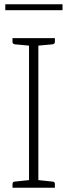

<svg xmlns="http://www.w3.org/2000/svg" viewBox="-20 -886 318 906"><path d="M117 0V-706H161V0ZM39 0V-18Q39 -23 42 -26Q45 -29 49 -29L125 -37L130 0ZM148 0 153 -37 229 -29Q233 -29 236 -26Q239 -23 239 -18V0ZM130 -706 125 -670 49 -677Q45 -678 42 -680.5Q39 -683 39 -688V-706ZM239 -706V-688Q239 -683 236 -680.5Q233 -678 229 -677L153 -670L148 -706ZM5 -838V-866H275V-838Z"/></svg>

Font: Aleo ExtraLight
Style: Regular
Weight: 250
Designer: Alessio Laiso
Foundry: Alessio Laiso
Version: Version 2.001;gftools[0.9.29]